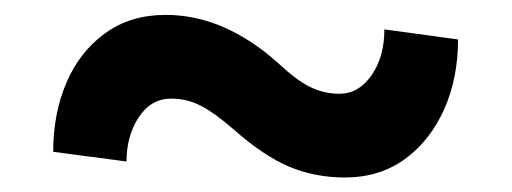

<svg xmlns="http://www.w3.org/2000/svg" viewBox="-20 -423 688 258"><path d="M443.5 -184.5Q403 -184.5 368.2 -199.2Q333.5 -214 293.5 -249.5Q267.5 -272 249.2 -281.2Q231 -290.5 210 -290.5Q183 -290.5 166.5 -265.5Q150 -240.5 150 -206L51.5 -219Q51.5 -271 69.5 -312.5Q87.5 -354 121.5 -378.5Q155.5 -403 202.5 -403Q281.5 -403 354 -338Q378.5 -315 397 -306Q415.5 -297 436 -297Q462 -297 479.2 -321.8Q496.5 -346.5 496.5 -383.5L595.5 -370Q595.5 -318 576.8 -276Q558 -234 524 -209.2Q490 -184.5 443.5 -184.5Z"/></svg>

Font: Roberto Sans
Style: Bold
Weight: 700
Designer: Google (font) & Cristiano Sobral (main changes)
Version: Version 1.000;October 12, 2021;FontCreator 14.0.0.2814 64-bi